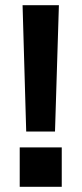

<svg xmlns="http://www.w3.org/2000/svg" viewBox="-20 -720 316 740"><path d="M81 -213 67 -700H207L192 -213ZM56 0V-152H218V0Z"/></svg>

Font: HostGroteskBold
Style: Bold
Weight: 700
Designer: Doukan Karapınar based on Poppins by Indian Type Foundry, Jonny Pinhorn
Foundry: Element Type
Version: Version 1.001; ttfautohint (v1.8.4.7-5d5b)